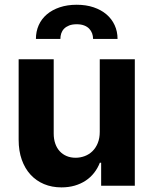

<svg xmlns="http://www.w3.org/2000/svg" viewBox="-20 -801 662 828"><path d="M60.4 -198.2V-545.5H211.6V-225.1Q211.6 -201 218.4 -181.6Q225.1 -162.3 237.6 -148.8Q250 -135.3 267.4 -128Q284.8 -120.7 306.1 -120.7Q326.3 -120.7 345.3 -127.8Q364.3 -134.9 378.7 -149Q393.1 -163 401.6 -183.9Q410.2 -204.9 410.2 -232.2V-545.5H561.4V0H416.2V-99.1H410.5Q401.3 -75.3 385.8 -55.6Q370.4 -35.9 349.4 -22Q328.5 -8.2 302.2 -0.5Q275.9 7.1 245 7.1Q203.8 7.1 169.9 -7.1Q136 -21.3 111.7 -47.8Q87.4 -74.2 73.9 -112.2Q60.4 -150.2 60.4 -198.2ZM310.7 -780.5Q351.2 -780.5 383.7 -769.5Q416.2 -758.5 439.1 -739Q462 -719.5 474.4 -692.5Q486.9 -665.5 486.9 -633.2H381.4Q381.4 -645.6 377.3 -657Q373.2 -668.3 364.7 -677.2Q356.2 -686.1 342.9 -691.2Q329.5 -696.4 310.7 -696.4Q291.5 -696.4 278.1 -691.1Q264.6 -685.7 256.2 -677Q247.9 -668.3 244.1 -657Q240.4 -645.6 240.4 -633.2H134.9Q134.9 -665.5 147 -692.5Q159.1 -719.5 182 -739Q204.9 -758.5 237.6 -769.5Q270.2 -780.5 310.7 -780.5Z"/></svg>

Font: Cannonade
Style: Bold
Weight: 700
Designer: Rasmus Andersson
Foundry: rsms
Version: Version 3.012;git-f93a4a705